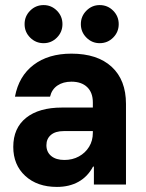

<svg xmlns="http://www.w3.org/2000/svg" viewBox="-20 -719 570 748"><path d="M201.7 9.2Q125 9.2 78.3 -33.8Q31.7 -76.7 31.7 -146.7Q31.7 -220 81.7 -260Q131.7 -300 221.7 -300H341.7V-320Q341.7 -358.3 319.6 -379.6Q297.5 -400.8 258.3 -400.8Q225.8 -400.8 203.8 -385.8Q181.7 -370.8 175 -342.5H38.3Q53.3 -422.5 110.8 -466.2Q168.3 -510 258.3 -510Q359.2 -510 415 -458.8Q470.8 -407.5 470.8 -314.2V0H345.8V-70H342.5Q321.7 -30.8 285.8 -10.8Q250 9.2 201.7 9.2ZM230.8 -95.8Q262.5 -95.8 287.5 -109.6Q312.5 -123.3 327.1 -147.1Q341.7 -170.8 341.7 -201.7V-208.3H228.3Q195.8 -208.3 178.3 -193.3Q160.8 -178.3 160.8 -153.3Q160.8 -126.7 179.6 -111.2Q198.3 -95.8 230.8 -95.8ZM368.3 -550.8Q338.3 -550.8 316.7 -572.5Q295 -594.2 295 -625Q295 -655.8 316.7 -677.5Q338.3 -699.2 368.3 -699.2Q399.2 -699.2 420.8 -677.5Q442.5 -655.8 442.5 -625Q442.5 -594.2 420.8 -572.5Q399.2 -550.8 368.3 -550.8ZM150 -550.8Q119.2 -550.8 97.5 -572.5Q75.8 -594.2 75.8 -625Q75.8 -655.8 97.5 -677.5Q119.2 -699.2 150 -699.2Q180 -699.2 201.7 -677.5Q223.3 -655.8 223.3 -625Q223.3 -594.2 201.7 -572.5Q180 -550.8 150 -550.8Z"/></svg>

Font: Funnel Sans
Style: Bold
Weight: 700
Designer: NORD ID, Kristian Moeller
Foundry: Dicotype
Version: Version 1.000